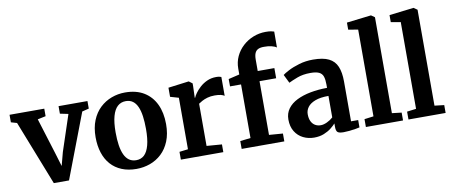

<svg xmlns="http://www.w3.org/2000/svg" viewBox="-76 -1134 3392 1443"><g transform="rotate(-10 1620.0 -412.0)"><path d="M234.5 8 41 -485 -4 -498V-555.5H261V-498L199 -485L283.5 -213L315 -108.5L342 -210.5L433 -485L370 -498V-555.5H590.5V-498L538.5 -485L350.5 8Z M603.5 -276.5Q603.5 -350 626 -405Q648.5 -460 687.2 -496.5Q726 -533 775.5 -551.5Q825 -570 879 -570Q964 -570 1022.5 -534.5Q1081 -499 1111.8 -434.5Q1142.5 -370 1142.5 -282.5Q1142.5 -208 1120 -152.8Q1097.5 -97.5 1058.5 -61Q1019.5 -24.5 970 -6.8Q920.5 11 866 11Q803 11 754 -9.2Q705 -29.5 671.5 -67Q638 -104.5 620.8 -157.8Q603.5 -211 603.5 -276.5ZM875 -54Q912 -54 936.8 -77.2Q961.5 -100.5 974.5 -149Q987.5 -197.5 987.5 -272Q987.5 -326.5 981.5 -369.8Q975.5 -413 962 -443.2Q948.5 -473.5 926.8 -489.2Q905 -505 873.5 -505Q836.5 -505 810.8 -481.8Q785 -458.5 771.5 -410.2Q758 -362 758 -287Q758 -232 764.5 -188.8Q771 -145.5 785 -115.5Q799 -85.5 821.2 -69.8Q843.5 -54 875 -54Z M1205.5 0V-59.5L1271.5 -67.5V-460.5L1207.5 -479V-548.5L1363 -568.5H1366L1392 -549V-527L1389 -439.5H1392Q1396.5 -452 1411 -472.8Q1425.5 -493.5 1449 -515Q1472.5 -536.5 1504 -551Q1535.5 -565.5 1574 -565.5Q1588 -565.5 1597.8 -563.5Q1607.5 -561.5 1613 -559V-415Q1603.5 -422 1585.8 -426.5Q1568 -431 1539 -431Q1507 -431 1482.8 -423.8Q1458.5 -416.5 1441.5 -407.2Q1424.5 -398 1413.5 -390V-68L1529.5 -59V0Z M1669.5 0V-60L1749 -69V-478H1665L1664.5 -534L1749 -554V-599Q1749 -649 1769 -691.8Q1789 -734.5 1824 -766.8Q1859 -799 1904.2 -817Q1949.5 -835 1999 -835Q2026 -835 2041.2 -831.8Q2056.5 -828.5 2063.5 -826L2063 -704.5Q2050 -714.5 2024.5 -720.8Q1999 -727 1969 -726.5Q1940.5 -727 1923.2 -718.8Q1906 -710.5 1898 -692Q1890 -673.5 1890 -642.5V-555.5H2017V-478H1890V-68L1995 -60V0Z M2222 11Q2177 11 2138.5 -8Q2100 -27 2076.8 -64.5Q2053.5 -102 2053.5 -156.5Q2053.5 -203.5 2079 -238.2Q2104.5 -273 2149.5 -295.2Q2194.5 -317.5 2253.8 -328.8Q2313 -340 2381 -340.5V-366Q2381 -404.5 2373 -427.8Q2365 -451 2342.5 -461.8Q2320 -472.5 2277 -472.5Q2219 -472.5 2176 -456Q2133 -439.5 2109 -427.5L2077 -492.5Q2089 -502.5 2123.2 -520.5Q2157.5 -538.5 2206.8 -553.2Q2256 -568 2313.5 -568Q2390 -568 2433.8 -546.2Q2477.5 -524.5 2496.2 -479.8Q2515 -435 2515 -366V-61.5H2569.5V-5.5Q2558 -2.5 2536.5 1Q2515 4.5 2490.8 7Q2466.5 9.5 2446.5 9.5Q2412.5 9.5 2400.8 -0.5Q2389 -10.5 2389 -41V-67.5Q2376.5 -53 2353 -34.2Q2329.5 -15.5 2296.5 -2.2Q2263.5 11 2222 11ZM2287 -72Q2308.5 -72 2335 -84.5Q2361.5 -97 2381 -115V-279Q2318.5 -279 2279.2 -264Q2240 -249 2221.8 -224.5Q2203.5 -200 2203.5 -170.5Q2203.5 -138 2214.2 -116Q2225 -94 2243.8 -83Q2262.5 -72 2287 -72Z M2687.5 -69V-731L2613.5 -743.5V-797.5L2799 -819.5H2801L2828 -800.5V-68.5L2901 -60V0H2617.5V-60Z M3012.5 -69V-731L2938.5 -743.5V-797.5L3124 -819.5H3126L3153 -800.5V-68.5L3226 -60V0H2942.5V-60Z"/></g></svg>

Font: Merriweather Light 18pt
Style: Bold
Weight: 700
Version: Version 2.100